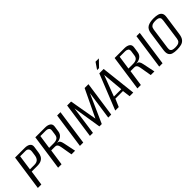

<svg xmlns="http://www.w3.org/2000/svg" viewBox="159 -1578 2527 2527"><g transform="rotate(-45 1423.0 -314.0)"><path d="M26 0 97 -495H276.3Q325.5 -495 353.4 -474.8Q381.3 -454.7 374.9 -412.8L361.8 -322.9Q358.2 -294.6 345.3 -268.6Q332.5 -242.7 303.9 -226.3Q275.3 -209.9 223.9 -209.9H121.3L90.8 0ZM125.6 -246.9H210Q248.7 -246.9 271.8 -267Q294.8 -287.2 301.1 -330.3L309.3 -388.1Q314.6 -425.6 299 -442.6Q283.4 -459.6 256.9 -459.6H156Z M403 0 474 -495H656.3Q704.2 -495 732.4 -475Q760.7 -455 754.2 -412.8L742.5 -333.2Q736.1 -290.6 702.8 -266.6Q669.6 -242.6 618.7 -240.8L619.4 -240.7Q652 -239.4 664.6 -222.5Q677.1 -205.7 684 -170.3L719.2 0H651.6L623.1 -166Q621 -180 615.7 -193.2Q610.4 -206.5 600.2 -215.7Q590.1 -224.9 570.7 -224.9H499.6L467 0ZM504.5 -268.1H590.7Q629.5 -268.1 653.2 -283.1Q677 -298.2 682.1 -336L691.5 -401.9Q695.9 -434.8 677.6 -447.2Q659.2 -459.6 635.1 -459.6H532.3Z M809 0 880 -495H941.7L871 0Z M995 0 1066 -495H1139.4L1207.1 -109.8L1391.5 -495H1462.7L1391.7 0H1336.2L1393 -397.6L1215.8 0H1171.6L1107.4 -399.8L1051.3 0Z M1466.5 0 1664.7 -495H1745.9L1801.7 0H1734L1720.2 -109.8H1578.8L1531.9 0ZM1584.2 -142.8H1721.7L1695.2 -435.3ZM1674.5 -545.7 1737.7 -638.2H1799.6L1710.6 -545.7Z M1879 0 1950 -495H2132.3Q2180.2 -495 2208.4 -475Q2236.7 -455 2230.2 -412.8L2218.5 -333.2Q2212.1 -290.6 2178.8 -266.6Q2145.6 -242.6 2094.7 -240.8L2095.4 -240.7Q2128 -239.4 2140.6 -222.5Q2153.1 -205.7 2160 -170.3L2195.2 0H2127.6L2099.1 -166Q2097 -180 2091.7 -193.2Q2086.4 -206.5 2076.2 -215.7Q2066.1 -224.9 2046.7 -224.9H1975.6L1943 0ZM1980.5 -268.1H2066.7Q2105.5 -268.1 2129.2 -283.1Q2153 -298.2 2158.1 -336L2167.5 -401.9Q2171.9 -434.8 2153.6 -447.2Q2135.2 -459.6 2111.1 -459.6H2008.3Z M2285 0 2356 -495H2417.7L2347 0Z M2607.7 10Q2563.7 10 2532.1 0.6Q2500.5 -8.7 2485.8 -36.1Q2471.2 -63.4 2478.8 -117L2518.5 -391.8Q2527.9 -455.5 2568.9 -478.9Q2610 -502.3 2681.1 -502.3Q2724.9 -502.3 2756.8 -493.6Q2788.6 -485 2804.7 -461.1Q2820.8 -437.1 2814.1 -391.8L2775.1 -117.3Q2767.5 -62.4 2744.9 -35.1Q2722.4 -7.7 2687.5 1.1Q2652.6 10 2607.7 10ZM2612.7 -28Q2637.7 -28 2658.4 -32.6Q2679.2 -37.1 2692.8 -52.1Q2706.5 -67.1 2710.8 -97.8L2752 -392.7Q2756.5 -423.8 2747 -438.6Q2737.5 -453.4 2719.2 -458.1Q2700.9 -462.8 2676.3 -462.8Q2651.6 -462.8 2630.9 -458.1Q2610.1 -453.4 2596.6 -438.6Q2583 -423.8 2578.5 -392.7L2537.3 -97.8Q2533 -68.5 2541.4 -53.5Q2549.7 -38.6 2568.4 -33.3Q2587.1 -28 2612.7 -28Z"/></g></svg>

Font: Alumni Sans SC Thin
Style: Italic
Weight: 100
Italic angle: -8°
Designer: Robert E. Leuschke
Foundry: Robert E. Leuschke
Version: Version 1.016